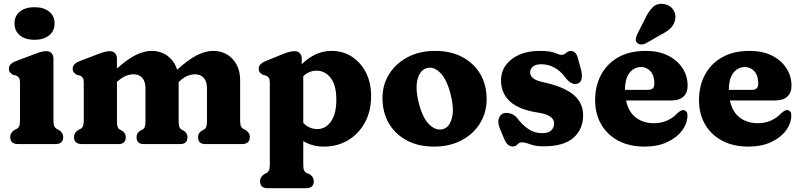

<svg xmlns="http://www.w3.org/2000/svg" viewBox="-20 -760 4226 1013"><path d="M162 -550Q113.5 -550 85 -573.5Q56.5 -597 56.5 -637Q56.5 -676 85 -699Q113.5 -722 162 -722Q210.5 -722 239.2 -699Q268 -676 268 -637Q268 -597 239.2 -573.5Q210.5 -550 162 -550ZM262 -450V-126Q262 -103 266.5 -93.8Q271 -84.5 279 -80L289.5 -75Q313.5 -60 313.5 -37Q313.5 0 272.5 0H75Q34 0 34 -37Q34 -60 57.5 -75L68.5 -80Q76.5 -84.5 81 -93.8Q85.5 -103 85.5 -126V-321.5Q85.5 -342 80 -349.5Q74.5 -357 65.5 -361.5L50.5 -364.5Q40 -370 33.5 -377.5Q27 -385 27 -397.5Q27 -423.5 62.5 -437L158 -473Q180 -481.5 194.8 -485.8Q209.5 -490 225.5 -490Q242.5 -490 252.2 -479Q262 -468 262 -450Z M597 -450V-398.5Q653 -448.5 697 -470Q741 -491.5 779.5 -491.5Q829 -491.5 864.8 -464.5Q900.5 -437.5 914.5 -392Q973 -445.5 1018.8 -468.5Q1064.5 -491.5 1103.5 -491.5Q1167.5 -491.5 1207.2 -448.5Q1247 -405.5 1247 -336.5V-126Q1247 -103 1251.2 -93.8Q1255.5 -84.5 1264 -80L1274.5 -75Q1286 -67 1292 -58.5Q1298 -50 1298 -37Q1298 0 1257 0H1062Q1025 0 1025 -37Q1025 -58 1044 -70L1055.5 -76Q1064.5 -80.5 1068.2 -90.5Q1072 -100.5 1072 -126V-293.5Q1072 -330 1055 -349Q1038 -368 1009.5 -368Q990 -368 969.5 -359.8Q949 -351.5 927 -331L922.5 -327V-126Q922.5 -100.5 926.2 -90.8Q930 -81 938.5 -76L950 -70Q969 -58 969 -37Q969 0 932 0H737.5Q700.5 0 700.5 -37Q700.5 -58 719.5 -70L731 -76Q740 -80.5 743.8 -90.5Q747.5 -100.5 747.5 -126V-293.5Q747.5 -330 730.8 -349Q714 -368 685 -368Q665.5 -368 645 -360Q624.5 -352 602.5 -332.5L597 -328V-126Q597 -100.5 600.8 -90.5Q604.5 -80.5 613 -76L624.5 -70Q643.5 -58 643.5 -37Q643.5 0 606.5 0H411.5Q370.5 0 370.5 -37Q370.5 -60 394 -75L405 -80Q413 -84.5 417.5 -93.8Q422 -103 422 -126V-321.5Q422 -342 416.5 -349.5Q411 -357 402 -361.5L387 -364.5Q376.5 -370 370 -377.5Q363.5 -385 363.5 -397.5Q363.5 -423.5 399 -437L493 -473Q515 -481.5 529.8 -485.8Q544.5 -490 560.5 -490Q577 -490 587 -479Q597 -468 597 -450Z M1572 -450V-421Q1605.5 -454.5 1644.8 -473Q1684 -491.5 1730 -491.5Q1789.5 -491.5 1836.5 -461Q1883.5 -430.5 1910.8 -377Q1938 -323.5 1938 -253.5Q1938 -173 1905 -113Q1872 -53 1815.8 -19.8Q1759.5 13.5 1689 13.5Q1627.5 13.5 1580 -15.5V107Q1580 130 1584.5 139.2Q1589 148.5 1597 153L1611.5 158Q1635.5 172.5 1635.5 196Q1635.5 233 1594.5 233H1393Q1352 233 1352 196Q1352 173 1375.5 158L1386.5 153Q1394.5 148.5 1399 139.2Q1403.5 130 1403.5 107V-321.5Q1403.5 -342 1398 -349.5Q1392.5 -357 1383.5 -361.5L1368.5 -364.5Q1358 -370 1351.5 -377.5Q1345 -385 1345 -397.5Q1345 -422.5 1380.5 -437L1468 -473Q1489.5 -482 1504.5 -486Q1519.5 -490 1535.5 -490Q1552.5 -490 1562.2 -479Q1572 -468 1572 -450ZM1650.5 -387Q1610.5 -387 1580 -358V-112Q1596.5 -94.5 1615.2 -86.8Q1634 -79 1654.5 -79Q1698 -79 1726.2 -119Q1754.5 -159 1754.5 -234Q1754.5 -310.5 1724.8 -348.8Q1695 -387 1650.5 -387Z M2276 -491.5Q2357.5 -491.5 2418.8 -459.2Q2480 -427 2513.8 -369.8Q2547.5 -312.5 2547.5 -237.5Q2547.5 -166 2512.5 -109.2Q2477.5 -52.5 2414.8 -19.5Q2352 13.5 2269.5 13.5Q2188 13.5 2127 -18.8Q2066 -51 2032 -108.8Q1998 -166.5 1998 -243Q1998 -312.5 2033 -368.8Q2068 -425 2130.5 -458.2Q2193 -491.5 2276 -491.5ZM2314.5 -78Q2349.5 -86 2363.5 -134.2Q2377.5 -182.5 2358.5 -258Q2339 -338.5 2304.5 -374.2Q2270 -410 2233.5 -401Q2199.5 -393.5 2184.5 -347Q2169.5 -300.5 2188.5 -221Q2208 -140.5 2242.8 -105.2Q2277.5 -70 2314.5 -78Z M2836 -421Q2806 -421 2791.5 -408.5Q2777 -396 2777 -378.5Q2777 -359.5 2793.2 -347Q2809.5 -334.5 2837 -328.5Q2951.5 -304.5 3004 -261.5Q3056.5 -218.5 3056.5 -152Q3056.5 -77.5 3005.2 -32.8Q2954 12 2848 12Q2806 12 2778.2 1.5Q2750.5 -9 2734.5 -9Q2719 -9 2709.8 2Q2700.5 13 2685.5 13Q2671.5 13 2660.2 3.8Q2649 -5.5 2640.5 -26.5L2616.5 -83.5Q2605 -113.5 2611.5 -134.2Q2618 -155 2635.5 -161.5Q2653.5 -167.5 2674.2 -160.8Q2695 -154 2709.5 -136Q2735 -102 2766.8 -79.8Q2798.5 -57.5 2841 -57.5Q2873 -57.5 2888.2 -72Q2903.5 -86.5 2903.5 -108.5Q2903.5 -152 2824 -165Q2720.5 -180 2672 -223.5Q2623.5 -267 2623.5 -335.5Q2623.5 -382 2649.2 -417Q2675 -452 2720.8 -471.8Q2766.5 -491.5 2826.5 -491.5Q2881.5 -491.5 2907.2 -481Q2933 -470.5 2941 -470.5Q2956 -470.5 2967 -481Q2978 -491.5 2992 -491.5Q3003.5 -491.5 3013.2 -483Q3023 -474.5 3028.5 -454.5L3046.5 -389Q3052.5 -365 3048.5 -344.2Q3044.5 -323.5 3025 -318Q2994 -310 2963 -351Q2939.5 -384 2906.5 -402.5Q2873.5 -421 2836 -421Z M3608 -307.5Q3608 -270.5 3585.8 -250.2Q3563.5 -230 3522.5 -230H3283Q3295.5 -170 3334.5 -140Q3373.5 -110 3431 -110Q3468.5 -110 3500 -124.2Q3531.5 -138.5 3552.5 -161.5Q3574 -180.5 3585.5 -179.5Q3594 -178.5 3600.5 -172.2Q3607 -166 3607 -151Q3606.5 -108.5 3578.5 -71Q3550.5 -33.5 3499.8 -10Q3449 13.5 3380.5 13.5Q3301 13.5 3242.5 -17.5Q3184 -48.5 3152 -103.8Q3120 -159 3120 -231.5Q3120 -306.5 3151.2 -365.2Q3182.5 -424 3242 -457.8Q3301.5 -491.5 3387 -491.5Q3455 -491.5 3504.5 -466.8Q3554 -442 3581 -400.2Q3608 -358.5 3608 -307.5ZM3362 -406.5Q3326.5 -406.5 3302 -376.5Q3277.5 -346.5 3277.5 -286H3399.5Q3432.5 -286 3432.5 -318Q3432.5 -362 3411.8 -384.2Q3391 -406.5 3362 -406.5ZM3382.5 -659.5Q3401 -699 3424.2 -722Q3447.5 -745 3484.5 -738.5Q3516 -733 3531.8 -709Q3547.5 -685 3542.5 -658Q3537.5 -631.5 3520 -613.2Q3502.5 -595 3467 -577L3387 -531Q3375 -525 3362 -525.5Q3349 -526 3341.5 -534Q3332.5 -543 3334.2 -554.5Q3336 -566 3342 -579Z M4156 -307.5Q4156 -270.5 4133.8 -250.2Q4111.5 -230 4070.5 -230H3831Q3843.5 -170 3882.5 -140Q3921.5 -110 3979 -110Q4016.5 -110 4048 -124.2Q4079.5 -138.5 4100.5 -161.5Q4122 -180.5 4133.5 -179.5Q4142 -178.5 4148.5 -172.2Q4155 -166 4155 -151Q4154.5 -108.5 4126.5 -71Q4098.5 -33.5 4047.8 -10Q3997 13.5 3928.5 13.5Q3849 13.5 3790.5 -17.5Q3732 -48.5 3700 -103.8Q3668 -159 3668 -231.5Q3668 -306.5 3699.2 -365.2Q3730.5 -424 3790 -457.8Q3849.5 -491.5 3935 -491.5Q4003 -491.5 4052.5 -466.8Q4102 -442 4129 -400.2Q4156 -358.5 4156 -307.5ZM3910 -406.5Q3874.5 -406.5 3850 -376.5Q3825.5 -346.5 3825.5 -286H3947.5Q3980.5 -286 3980.5 -318Q3980.5 -362 3959.8 -384.2Q3939 -406.5 3910 -406.5Z"/></svg>

Font: Fraunces 9pt S100
Style: Bold
Weight: 700
Version: Version 1.000; ttfautohint (v1.8.3)